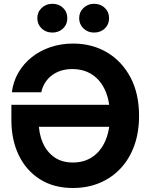

<svg xmlns="http://www.w3.org/2000/svg" viewBox="-20 -965 776 997"><path d="M358.4 11.2Q259.3 11.2 187.7 -33.9Q116.2 -79.1 77.6 -158.7Q39.1 -238.3 39.1 -342.3V-420.9H605V-306.6H147.9L181.2 -330.1Q181.2 -273.4 201.2 -225.8Q221.2 -178.2 260.7 -149.7Q300.3 -121.1 358.4 -121.1Q417.5 -121.1 460.7 -150.6Q503.9 -180.2 527.3 -234.4Q550.8 -288.6 550.8 -363.3Q550.8 -439 527.1 -493.4Q503.4 -547.9 459.5 -577.1Q415.5 -606.4 355.5 -606.4Q323.2 -606.4 296.6 -597.9Q270 -589.4 249 -573.5Q228 -557.6 214.1 -535.4Q200.2 -513.2 194.3 -485.8H41.5Q48.8 -542.5 75.9 -588.6Q103 -634.8 145.5 -668.5Q188 -702.1 242.7 -720.5Q297.4 -738.8 359.4 -738.8Q457.5 -738.8 534.9 -693.4Q612.3 -647.9 657.2 -563.7Q702.1 -479.5 702.1 -363.3Q702.1 -278.3 677.5 -209.5Q652.8 -140.6 606.9 -91.3Q561 -42 498 -15.4Q435.1 11.2 358.4 11.2ZM468.8 -795.9Q435.5 -795.9 413.3 -817.4Q391.1 -838.9 391.1 -870.6Q391.1 -902.3 413.6 -923.8Q436 -945.3 468.8 -945.3Q502 -945.3 524.2 -924.1Q546.4 -902.8 546.4 -870.6Q546.4 -838.4 524.2 -817.1Q502 -795.9 468.8 -795.9ZM252 -795.9Q218.3 -795.9 196 -817.4Q173.8 -838.9 173.8 -870.6Q173.8 -902.3 196.3 -923.8Q218.8 -945.3 252 -945.3Q285.2 -945.3 307.4 -924.1Q329.6 -902.8 329.6 -870.6Q329.6 -838.4 307.4 -817.1Q285.2 -795.9 252 -795.9Z"/></svg>

Font: Inter 28pt
Style: Bold
Weight: 700
Designer: Rasmus Andersson
Foundry: rsms
Version: Version 4.001;git-66647c0bb